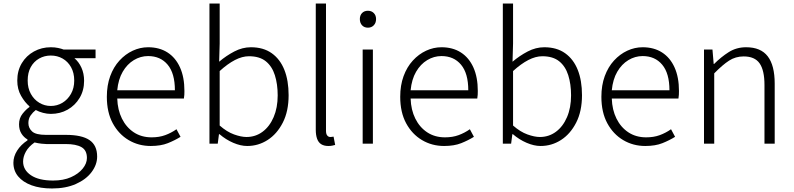

<svg xmlns="http://www.w3.org/2000/svg" viewBox="-20 -815 4505 1089"><path d="M275 254Q208 254 159 236Q110 218 83 185.5Q56 153 56 108Q56 73 77 39.5Q98 6 136 -19V-24Q115 -36 101.5 -57.5Q88 -79 88 -110Q88 -145 108 -170Q128 -195 147 -208V-212Q121 -234 99.5 -271.5Q78 -309 78 -358Q78 -414 103.5 -456.5Q129 -499 172.5 -523Q216 -547 268 -547Q291 -547 309.5 -543Q328 -539 341 -534H522V-485H402Q427 -464 442 -431Q457 -398 457 -357Q457 -302 431.5 -259.5Q406 -217 363.5 -193Q321 -169 268 -169Q247 -169 224 -175Q201 -181 183 -191Q166 -178 153.5 -160Q141 -142 141 -117Q141 -89 162 -69.5Q183 -50 241 -50H354Q444 -50 487.5 -20.5Q531 9 531 73Q531 119 499.5 161Q468 203 410.5 228.5Q353 254 275 254ZM268 -214Q304 -214 334 -232Q364 -250 382.5 -282.5Q401 -315 401 -358Q401 -402 383 -434Q365 -466 335 -483Q305 -500 268 -500Q232 -500 202 -483Q172 -466 154.5 -434.5Q137 -403 137 -358Q137 -315 155 -282.5Q173 -250 203 -232Q233 -214 268 -214ZM281 209Q340 209 382.5 190Q425 171 449 141.5Q473 112 473 81Q473 37 442 19.5Q411 2 353 2H243Q234 2 215.5 0Q197 -2 176 -7Q142 17 126.5 45.5Q111 74 111 101Q111 149 155.5 179Q200 209 281 209Z M835 13Q766 13 709.5 -20.5Q653 -54 619.5 -116Q586 -178 586 -266Q586 -331 605 -383Q624 -435 657.5 -471.5Q691 -508 733 -527.5Q775 -547 820 -547Q884 -547 930 -517.5Q976 -488 1001 -432.5Q1026 -377 1026 -299Q1026 -288 1025.5 -277.5Q1025 -267 1023 -256H645Q647 -192 671.5 -142.5Q696 -93 739 -64.5Q782 -36 840 -36Q883 -36 917 -48.5Q951 -61 981 -82L1004 -39Q972 -19 932 -3Q892 13 835 13ZM645 -303H972Q972 -399 931 -448Q890 -497 820 -497Q777 -497 739 -474Q701 -451 676 -408Q651 -365 645 -303Z M1382 13Q1345 13 1303 -5Q1261 -23 1225 -54H1222L1215 0H1168V-795H1226V-568L1223 -465Q1263 -499 1309 -523Q1355 -547 1403 -547Q1474 -547 1521.5 -513Q1569 -479 1593 -418.5Q1617 -358 1617 -275Q1617 -184 1584 -119.5Q1551 -55 1498 -21Q1445 13 1382 13ZM1378 -38Q1429 -38 1469 -67.5Q1509 -97 1532 -150.5Q1555 -204 1555 -274Q1555 -338 1539 -388.5Q1523 -439 1487.5 -467.5Q1452 -496 1392 -496Q1354 -496 1312.5 -474.5Q1271 -453 1226 -412V-103Q1267 -67 1307.5 -52.5Q1348 -38 1378 -38Z M1842 13Q1818 13 1802 3Q1786 -7 1778.5 -28Q1771 -49 1771 -79V-795H1829V-73Q1829 -55 1836 -46.5Q1843 -38 1853 -38Q1856 -38 1860 -38.5Q1864 -39 1872 -40L1881 7Q1873 9 1864.5 11Q1856 13 1842 13Z M2037 0V-534H2095V0ZM2067 -658Q2046 -658 2033.5 -671.5Q2021 -685 2021 -707Q2021 -728 2033.5 -741Q2046 -754 2067 -754Q2087 -754 2100 -741Q2113 -728 2113 -707Q2113 -685 2100 -671.5Q2087 -658 2067 -658Z M2499 13Q2430 13 2373.5 -20.5Q2317 -54 2283.5 -116Q2250 -178 2250 -266Q2250 -331 2269 -383Q2288 -435 2321.5 -471.5Q2355 -508 2397 -527.5Q2439 -547 2484 -547Q2548 -547 2594 -517.5Q2640 -488 2665 -432.5Q2690 -377 2690 -299Q2690 -288 2689.5 -277.5Q2689 -267 2687 -256H2309Q2311 -192 2335.5 -142.5Q2360 -93 2403 -64.5Q2446 -36 2504 -36Q2547 -36 2581 -48.5Q2615 -61 2645 -82L2668 -39Q2636 -19 2596 -3Q2556 13 2499 13ZM2309 -303H2636Q2636 -399 2595 -448Q2554 -497 2484 -497Q2441 -497 2403 -474Q2365 -451 2340 -408Q2315 -365 2309 -303Z M3046 13Q3009 13 2967 -5Q2925 -23 2889 -54H2886L2879 0H2832V-795H2890V-568L2887 -465Q2927 -499 2973 -523Q3019 -547 3067 -547Q3138 -547 3185.5 -513Q3233 -479 3257 -418.5Q3281 -358 3281 -275Q3281 -184 3248 -119.5Q3215 -55 3162 -21Q3109 13 3046 13ZM3042 -38Q3093 -38 3133 -67.5Q3173 -97 3196 -150.5Q3219 -204 3219 -274Q3219 -338 3203 -388.5Q3187 -439 3151.5 -467.5Q3116 -496 3056 -496Q3018 -496 2976.5 -474.5Q2935 -453 2890 -412V-103Q2931 -67 2971.5 -52.5Q3012 -38 3042 -38Z M3640 13Q3571 13 3514.5 -20.5Q3458 -54 3424.5 -116Q3391 -178 3391 -266Q3391 -331 3410 -383Q3429 -435 3462.5 -471.5Q3496 -508 3538 -527.5Q3580 -547 3625 -547Q3689 -547 3735 -517.5Q3781 -488 3806 -432.5Q3831 -377 3831 -299Q3831 -288 3830.5 -277.5Q3830 -267 3828 -256H3450Q3452 -192 3476.5 -142.5Q3501 -93 3544 -64.5Q3587 -36 3645 -36Q3688 -36 3722 -48.5Q3756 -61 3786 -82L3809 -39Q3777 -19 3737 -3Q3697 13 3640 13ZM3450 -303H3777Q3777 -399 3736 -448Q3695 -497 3625 -497Q3582 -497 3544 -474Q3506 -451 3481 -408Q3456 -365 3450 -303Z M3973 0V-534H4021L4028 -452H4030Q4070 -492 4113.5 -519.5Q4157 -547 4212 -547Q4295 -547 4334.5 -495.5Q4374 -444 4374 -341V0H4316V-333Q4316 -416 4288.5 -455.5Q4261 -495 4198 -495Q4152 -495 4115 -471Q4078 -447 4031 -399V0Z"/></svg>

Font: Noto Sans KR Thin Light
Style: Regular
Weight: 300
Version: Version 2.004-H2;hotconv 1.0.118;makeotfexe 2.5.65603